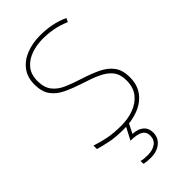

<svg xmlns="http://www.w3.org/2000/svg" viewBox="-290 -803 1122 1122"><g transform="rotate(-45 271.5 -242.0)"><path d="M489 -180Q489 -116 456.5 -73.5Q424 -31 369.5 -10.5Q315 10 250 10Q181 10 136.5 0.5Q92 -9 56 -19V-48Q96 -34 143.5 -24.5Q191 -15 252 -15Q309 -15 356.5 -32.5Q404 -50 433 -86.5Q462 -123 462 -181Q462 -231 438 -261.5Q414 -292 369.5 -312.5Q325 -333 263 -352Q205 -371 160 -392.5Q115 -414 89.5 -449.5Q64 -485 64 -544Q64 -604 94.5 -644Q125 -684 176.5 -704Q228 -724 291 -724Q338 -724 382.5 -715.5Q427 -707 471 -687L460 -664Q414 -684 371.5 -691.5Q329 -699 289 -699Q236 -699 191 -683Q146 -667 118.5 -633.5Q91 -600 91 -546Q91 -492 116 -460Q141 -428 183.5 -409.5Q226 -391 277 -375Q341 -355 388.5 -332.5Q436 -310 462.5 -274.5Q489 -239 489 -180ZM357 145Q357 188 325 214Q293 240 244 240Q210 240 187 234V210Q200 214 212.5 215Q225 216 244 216Q282 216 307 198Q332 180 332 146Q332 114 307 99.5Q282 85 229 85L273 0H298L265 65Q309 67 333 88Q357 109 357 145Z"/></g></svg>

Font: Noto Sans Myanmar UI Thin
Style: Regular
Weight: 100
Designer: Monotype Design Team
Foundry: Monotype Imaging Inc.
Version: Version 2.103; ttfautohint (v1.8.4.7-5d5b)